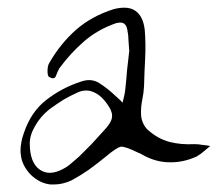

<svg xmlns="http://www.w3.org/2000/svg" viewBox="-20 -490 583 507"><path d="M316.4 -410.2Q314.5 -422.9 307.6 -427.7Q300.8 -432.6 286.1 -428.7Q238.3 -412.1 202.1 -380.9Q166 -349.6 136.7 -309.6Q131.8 -300.8 127.9 -290Q124 -278.3 109.4 -287.1Q105.5 -289.1 105.5 -302.7Q105.5 -316.4 110.4 -324.2Q139.6 -375 181.6 -412.1Q223.6 -448.2 280.3 -465.8Q294.9 -469.7 308.6 -469.7Q325.2 -469.7 336.9 -461.9Q358.4 -447.3 362.3 -410.2Q365.2 -373 363.3 -335.9Q361.3 -299.8 360.4 -262.7Q359.4 -244.1 355.5 -225.6Q351.6 -206.1 352.5 -187.5Q352.5 -177.7 357.4 -166Q362.3 -154.3 370.1 -147.5Q395.5 -124 427.7 -115.2Q459 -107.4 493.2 -109.4Q503.9 -109.4 514.6 -107.4Q525.4 -106.4 535.2 -104.5Q526.4 -96.7 517.6 -89.8Q509.8 -83 500 -77.1Q463.9 -60.5 427.7 -61.5Q392.6 -61.5 358.4 -80.1Q354.5 -82 351.6 -84Q348.6 -85 344.7 -86.9Q308.6 -104.5 298.8 -102.5Q288.1 -100.6 257.8 -75.2Q236.3 -57.6 214.8 -42Q192.4 -26.4 168.9 -13.7Q145.5 -2.9 123 -2.9Q118.2 -2.9 113.3 -2.9Q85 -5.9 61.5 -28.3Q38.1 -52.7 35.2 -80.1Q34.2 -85.9 34.2 -91.8Q34.2 -114.3 43 -138.7Q61.5 -194.3 101.6 -225.6Q142.6 -257.8 193.4 -274.4Q220.7 -284.2 242.2 -270.5Q263.7 -256.8 282.2 -239.3Q287.1 -234.4 293 -229.5Q298.8 -224.6 303.7 -218.8Q305.7 -227.5 307.6 -235.4Q309.6 -243.2 310.5 -251Q313.5 -277.3 315.4 -303.7Q318.4 -330.1 321.3 -355.5Q320.3 -369.1 319.3 -382.8Q319.3 -396.5 316.4 -410.2ZM146.5 -43.9Q158.2 -49.8 168 -58.6Q178.7 -67.4 188.5 -76.2Q205.1 -92.8 221.7 -109.4Q237.3 -127 252.9 -143.6Q273.4 -165 275.4 -178.7Q278.3 -192.4 266.6 -210Q249 -237.3 228.5 -246.1Q208 -255.9 185.5 -246.1Q166 -237.3 147.5 -226.6Q128.9 -214.8 111.3 -202.1Q86.9 -182.6 73.2 -158.2Q58.6 -133.8 58.6 -111.3Q58.6 -60.5 85 -42Q110.4 -24.4 146.5 -43.9Z"/></svg>

Font: Yuremane_body
Style: Regular
Weight: 400
Version: Version 1.0